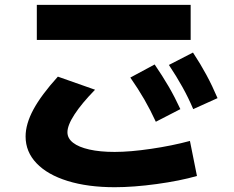

<svg xmlns="http://www.w3.org/2000/svg" viewBox="-20 -741 978 802"><path d="M86.9 -170.9Q86.9 -223.1 119.6 -283.7Q152.3 -344.2 221.7 -420.9L377 -366.2Q320.8 -308.6 291.3 -263.2Q261.7 -217.8 261.7 -188.5Q261.7 -163.1 285.2 -144.8Q308.6 -126.5 353 -116.5Q397.5 -106.4 459 -106.4Q523.9 -106.4 611.6 -119.4Q699.2 -132.3 773.4 -152.3L802.7 -5.9Q731 14.6 634.3 27.8Q537.6 41 459 41Q346.7 41 262.5 14.9Q178.2 -11.2 132.6 -59.1Q86.9 -106.9 86.9 -170.9ZM133.8 -720.7H776.4V-574.2H133.8ZM524.4 -417 626 -471.7Q658.7 -423.8 684.6 -379.4Q710.4 -335 733.4 -285.2L630.9 -232.4Q608.4 -281.2 582.8 -325.7Q557.1 -370.1 524.4 -417ZM685.5 -469.7 786.1 -521.5Q817.4 -474.1 842 -428.5Q866.7 -382.8 888.7 -331.1L787.1 -285.2Q766.6 -333.5 741.9 -377.7Q717.3 -421.9 685.5 -469.7Z"/></svg>

Font: Pretendard JP Black
Style: Regular
Weight: 900
Designer: Base glyphs from Inter by Rasmus Andersson; Hangeul glyphs from Noto Sans CJK(Source Han Sans) by Jang Soo-young and Kan
Foundry: Kil Hyung-jin
Version: Version 1.309